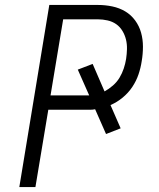

<svg xmlns="http://www.w3.org/2000/svg" viewBox="-20 -755 640 775"><path d="M58 0 179 -735H375Q405 -735 433.5 -729Q462 -723 485.5 -709Q509 -695 525.5 -672.5Q542 -650 549.5 -623Q557 -596 557 -566.5Q557 -537 552 -508Q548 -481 539 -454.5Q530 -428 514 -404Q498 -380 475 -361Q452 -342 426 -331L467 -237L408 -214L364 -314Q354 -312 344.5 -312Q335 -312 325 -312H175L123 0ZM184 -370H325Q328 -370 332 -370Q336 -370 340 -370L294 -474L354 -497L402 -386Q420 -396 436 -410Q452 -424 462.5 -441.5Q473 -459 479.5 -478.5Q486 -498 489 -517Q492 -537 492.5 -557Q493 -577 488.5 -595.5Q484 -614 474 -630.5Q464 -647 449 -657.5Q434 -668 414.5 -672.5Q395 -677 375 -677H235Z"/></svg>

Font: Iosevka SS04 Lt Ex Obl
Style: Regular
Weight: 300
Width: 7
Italic angle: -9°
Monospace: yes
Designer: Belleve Invis
Foundry: Belleve Invis
Version: Version 19.0.0; ttfautohint (v1.8.4)